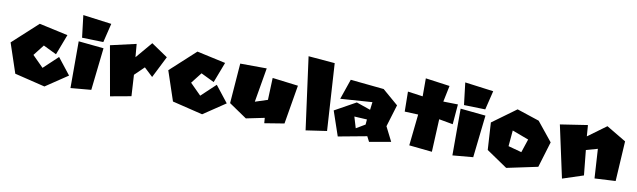

<svg xmlns="http://www.w3.org/2000/svg" viewBox="-37 -947 4494 1355"><g transform="rotate(10 2209.5 -269.0)"><path d="M335 -238 391 -385 185 -430 5 -265 76 -53 294 0 452 -106 360 -223 258 -127 179 -206 240 -284Z M477 -356V-21L624 -34L658 -338ZM477 -544 496 -385 649 -381 682 -517Z M699 -367 762 -12 911 -39 902 -191 969 -256 1031 -198 1109 -353 991 -433 891 -315 883 -409Z M1465 -238 1521 -385 1315 -430 1135 -265 1206 -53 1424 0 1582 -106 1490 -223 1388 -127 1309 -206 1370 -284Z M1627 -399 1605 -112 1733 -25 1864 -52 1867 -14 2008 -37 2055 -316 1870 -339 1864 -181 1775 -152 1817 -398Z M2093 -534 2163 -15 2313 -37 2283 -518Z M2509 -91 2485 -171 2576 -166 2573 -129ZM2365 -277 2593 -293 2586 -237 2485 -272 2334 -188 2394 -12 2599 -50 2618 -13 2772 -40 2720 -143 2768 -301 2655 -398 2415 -422Z M2935 -524V-395L2827 -410L2829 -267L2926 -263L2902 -38L3067 -21L3078 -256L3178 -238L3190 -382L3085 -384L3109 -500Z M3214 -356V-21L3361 -34L3395 -338ZM3214 -544 3233 -385 3386 -381 3419 -517Z M3689 -128 3593 -154 3603 -268 3721 -224ZM3441 -297 3453 -102 3603 0 3825 -47 3881 -232 3771 -368 3611 -421Z M3923 -368 4004 6 4153 -43 4135 -222 4217 -245 4230 -35 4380 -43 4397 -330 4256 -414 4125 -318 4119 -398Z"/></g></svg>

Font: Super Mario
Style: Regular
Weight: 400
Version: Version 1.0